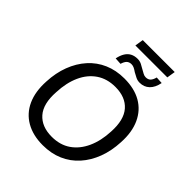

<svg xmlns="http://www.w3.org/2000/svg" viewBox="-266 -1151 1322 1322"><g transform="rotate(45 395.0 -490.5)"><path d="M375 9Q280 9 212 -30Q144 -69 110.5 -142.5Q77 -216 83 -319Q87 -406 114.5 -478.5Q142 -551 189.5 -604Q237 -657 302.5 -685.5Q368 -714 449 -714Q546 -714 613 -675.5Q680 -637 714 -563.5Q748 -490 742 -387Q738 -299 710.5 -226.5Q683 -154 635.5 -101Q588 -48 522.5 -19.5Q457 9 375 9ZM378 -76Q459 -76 516 -115.5Q573 -155 605.5 -226Q638 -297 642 -391Q649 -510 597 -569.5Q545 -629 446 -629Q366 -629 308.5 -590Q251 -551 219 -480.5Q187 -410 183 -315Q175 -195 227.5 -135.5Q280 -76 378 -76ZM341 -928 351 -990H662L652 -928ZM543 -767Q521 -767 503 -776.5Q485 -786 468 -795Q454 -805 441 -811.5Q428 -818 414 -818Q392 -818 379 -805.5Q366 -793 358 -766L308 -769Q315 -804 329.5 -827.5Q344 -851 366 -862.5Q388 -874 417 -874Q439 -874 457 -865Q475 -856 491 -846Q506 -838 519 -830.5Q532 -823 546 -823Q569 -823 581.5 -836Q594 -849 601 -876L652 -873Q642 -821 613.5 -794Q585 -767 543 -767Z"/></g></svg>

Font: Nunito Sans 10pt Medium
Style: Italic
Weight: 500
Italic angle: -9°
Designer: Vernon Adams
Foundry: Vernon Adams
Version: Version 3.101;gftools[0.9.27]